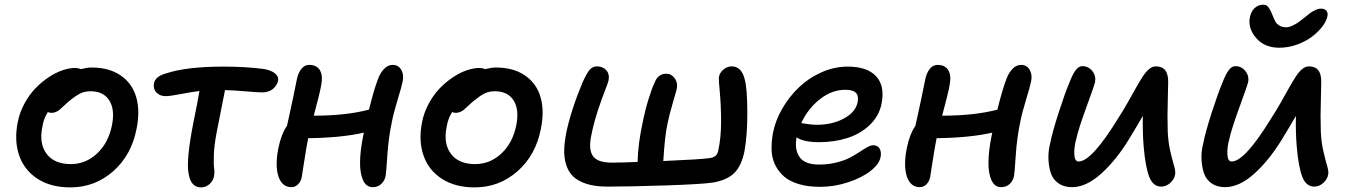

<svg xmlns="http://www.w3.org/2000/svg" viewBox="-20 -793 5796 825"><path d="M282.2 12.2Q198.2 12.2 141.1 -24.9Q84 -62 62.3 -125.5Q40.5 -189 56.2 -268.1Q64.5 -310.1 85 -347.9Q105.5 -385.7 131.8 -413.1Q158.2 -440.4 188.5 -460.7Q218.8 -481 248.3 -491Q277.8 -501 303.2 -501Q314.9 -501 328.1 -496.1Q354.5 -502.9 373 -502.9Q448.7 -502.9 498.3 -469Q547.9 -435.1 565.2 -376Q582.5 -316.9 566.9 -240.2Q545.4 -127 466.6 -57.4Q387.7 12.2 282.2 12.2ZM162.1 -249Q147 -176.3 180.2 -132.1Q213.4 -87.9 284.2 -87.9Q348.6 -87.9 397.2 -133.5Q445.8 -179.2 460.9 -253.9Q474.6 -321.8 449.7 -361.3Q424.8 -400.9 369.1 -400.9Q343.3 -400.9 323.7 -390.9Q304.2 -380.9 274.9 -356.9Q265.6 -349.1 252.9 -336.9Q240.2 -324.7 234.6 -320.3Q229 -315.9 220.2 -312Q211.4 -308.1 201.2 -308.1Q191.4 -308.1 186 -312Q168 -285.2 162.1 -249Z M843.8 12.2Q799.8 12.2 790.5 -46.9Q778.8 -102.5 811.5 -269Q828.1 -349.1 836.9 -401.9Q803.2 -397.9 757.1 -388.9Q710.9 -379.9 691.9 -379.9Q666.5 -379.9 651.9 -396Q637.2 -412.1 641.6 -435.1Q647.9 -464.8 691.9 -477.1Q780.3 -506.8 939.9 -506.8Q1032.7 -506.8 1108.9 -497.1Q1142.1 -492.7 1160.2 -478.8Q1178.2 -464.8 1174.8 -445.8Q1169.9 -424.8 1152.1 -410.4Q1134.3 -396 1105.5 -396Q1088.9 -396 1034.2 -400.6Q979.5 -405.3 946.8 -405.8Q913.1 -234.9 910.6 -222.2Q900.4 -169.4 898.9 -127Q897.5 -84.5 900.1 -70.8Q902.8 -57.1 899.9 -36.1Q895.5 -15.6 879.9 -1.7Q864.3 12.2 843.8 12.2Z M1232.4 11.2Q1191.9 11.2 1176.5 -34.7Q1161.1 -80.6 1176.3 -157.2Q1188.5 -216.8 1213.4 -252.9Q1240.7 -376.5 1255.4 -451.2Q1260.7 -479 1274.7 -496.6Q1288.6 -514.2 1308.1 -514.2Q1341.3 -514.2 1355 -490.5Q1368.7 -466.8 1359.4 -422.9Q1354.5 -394.5 1328.1 -295.9Q1465.8 -295.9 1565.4 -321.8Q1587.4 -410.2 1604.5 -454.1Q1614.3 -480.5 1630.6 -497.3Q1647 -514.2 1667.5 -514.2Q1691.4 -514.2 1703.9 -493.4Q1716.3 -472.7 1710.4 -443.8Q1706.5 -422.9 1688.7 -365Q1670.9 -307.1 1663.6 -268.1Q1649.4 -202.1 1644.3 -124.5Q1639.2 -46.9 1637.2 -38.1Q1633.3 -16.6 1618.4 -2.7Q1603.5 11.2 1581.5 11.2Q1553.7 11.2 1540 -18.6Q1526.4 -48.3 1527.1 -97.2Q1527.8 -146 1540.5 -209Q1541 -211.4 1542 -216.1Q1543 -220.7 1543.5 -223.1Q1449.2 -201.2 1304.2 -199.2Q1304.2 -195.8 1303.2 -193.8Q1295.4 -154.3 1286.6 -96.4Q1277.8 -38.6 1276.4 -30.8Q1272.5 -12.7 1260.3 -0.7Q1248 11.2 1232.4 11.2Z M2019.5 12.2Q1935.5 12.2 1878.4 -24.9Q1821.3 -62 1799.6 -125.5Q1777.8 -189 1793.5 -268.1Q1801.8 -310.1 1822.3 -347.9Q1842.8 -385.7 1869.1 -413.1Q1895.5 -440.4 1925.8 -460.7Q1956.1 -481 1985.6 -491Q2015.1 -501 2040.5 -501Q2052.2 -501 2065.4 -496.1Q2091.8 -502.9 2110.4 -502.9Q2186 -502.9 2235.6 -469Q2285.2 -435.1 2302.5 -376Q2319.8 -316.9 2304.2 -240.2Q2282.7 -127 2203.9 -57.4Q2125 12.2 2019.5 12.2ZM1899.4 -249Q1884.3 -176.3 1917.5 -132.1Q1950.7 -87.9 2021.5 -87.9Q2085.9 -87.9 2134.5 -133.5Q2183.1 -179.2 2198.2 -253.9Q2211.9 -321.8 2187 -361.3Q2162.1 -400.9 2106.4 -400.9Q2080.6 -400.9 2061 -390.9Q2041.5 -380.9 2012.2 -356.9Q2002.9 -349.1 1990.2 -336.9Q1977.5 -324.7 1971.9 -320.3Q1966.3 -315.9 1957.5 -312Q1948.7 -308.1 1938.5 -308.1Q1928.7 -308.1 1923.3 -312Q1905.3 -285.2 1899.4 -249Z M2587.9 8.8Q2535.6 8.8 2498.8 -3.4Q2461.9 -15.6 2441.7 -35.9Q2421.4 -56.2 2412.4 -86.4Q2403.3 -116.7 2404.3 -149.2Q2405.3 -181.6 2413.1 -222.2Q2433.6 -320.8 2482.9 -438Q2499.5 -475.6 2512.5 -491.7Q2525.4 -507.8 2544.9 -507.8Q2570.3 -507.8 2585.2 -491.2Q2600.1 -474.6 2594.7 -446.8Q2592.8 -437 2579.1 -402.8Q2565.4 -368.7 2548.1 -315.7Q2530.8 -262.7 2520 -208Q2508.3 -149.4 2528.3 -121.8Q2548.3 -94.2 2608.9 -94.2Q2652.3 -94.2 2719.7 -97.2Q2721.2 -173.8 2741.7 -268.1Q2752.9 -323.2 2767.6 -370.1Q2782.2 -417 2793 -438Q2806.6 -476.1 2843.8 -476.1Q2865.2 -476.1 2879.4 -456.1Q2893.6 -436 2887.7 -409.2Q2886.7 -403.8 2871.3 -352.3Q2856 -300.8 2848.1 -261.2Q2836.9 -212.4 2830.1 -101.1Q2989.3 -107.9 3030.8 -113.8Q3045.4 -116.2 3054 -123Q3062.5 -129.9 3065.9 -144Q3078.6 -202.1 3078.4 -272.2Q3078.1 -342.3 3073 -396.2Q3067.9 -450.2 3068.8 -460Q3071.8 -480 3088.1 -493.9Q3104.5 -507.8 3124 -507.8Q3166.5 -507.8 3180.2 -451.2Q3190.9 -410.6 3191.2 -311Q3191.4 -211.4 3178.7 -142.1Q3166 -80.6 3135.5 -50Q3105 -19.5 3044.9 -8.8Q2998 -1.5 2842.3 3.7Q2686.5 8.8 2587.9 8.8Z M3502.9 9.8Q3451.7 9.8 3412.4 -2Q3373 -13.7 3348.9 -34.7Q3324.7 -55.7 3310.5 -85Q3296.4 -114.3 3295.4 -149.2Q3294.4 -184.1 3301.8 -224.1Q3312 -275.4 3341.1 -325.9Q3370.1 -376.5 3411.9 -416.7Q3453.6 -457 3509 -481.9Q3564.5 -506.8 3622.1 -506.8Q3705.6 -506.8 3744.1 -465.8Q3782.7 -424.8 3768.1 -348.1Q3757.8 -294.9 3717.5 -256.3Q3677.2 -217.8 3621.3 -200Q3565.4 -182.1 3500 -182.1Q3432.1 -182.1 3402.8 -203.1Q3393.1 -150.9 3415.5 -118.4Q3438 -85.9 3499 -85.9Q3538.6 -85.9 3573.2 -94.5Q3607.9 -103 3631.1 -115.2Q3654.3 -127.4 3672.6 -139.6Q3690.9 -151.9 3706.1 -160.4Q3721.2 -168.9 3731.9 -168.9Q3751.5 -168.9 3759.8 -154.1Q3768.1 -139.2 3763.7 -117.2Q3757.3 -87.4 3720.5 -58.3Q3683.6 -29.3 3624.5 -9.8Q3565.4 9.8 3502.9 9.8ZM3611.8 -407.2Q3554.7 -407.2 3503.2 -366.9Q3451.7 -326.7 3422.9 -264.2Q3423.8 -264.2 3446 -260.5Q3468.3 -256.8 3489.7 -256.8Q3556.2 -256.8 3606 -283.7Q3655.8 -310.5 3665 -353Q3670.4 -380.9 3658 -394Q3645.5 -407.2 3611.8 -407.2Z M3932.6 11.2Q3892.1 11.2 3876.7 -34.7Q3861.3 -80.6 3876.5 -157.2Q3888.7 -216.8 3913.6 -252.9Q3940.9 -376.5 3955.6 -451.2Q3960.9 -479 3974.9 -496.6Q3988.8 -514.2 4008.3 -514.2Q4041.5 -514.2 4055.2 -490.5Q4068.8 -466.8 4059.6 -422.9Q4054.7 -394.5 4028.3 -295.9Q4166 -295.9 4265.6 -321.8Q4287.6 -410.2 4304.7 -454.1Q4314.5 -480.5 4330.8 -497.3Q4347.2 -514.2 4367.7 -514.2Q4391.6 -514.2 4404.1 -493.4Q4416.5 -472.7 4410.6 -443.8Q4406.7 -422.9 4388.9 -365Q4371.1 -307.1 4363.8 -268.1Q4349.6 -202.1 4344.5 -124.5Q4339.4 -46.9 4337.4 -38.1Q4333.5 -16.6 4318.6 -2.7Q4303.7 11.2 4281.7 11.2Q4253.9 11.2 4240.2 -18.6Q4226.6 -48.3 4227.3 -97.2Q4228 -146 4240.7 -209Q4241.2 -211.4 4242.2 -216.1Q4243.2 -220.7 4243.7 -223.1Q4149.4 -201.2 4004.4 -199.2Q4004.4 -195.8 4003.4 -193.8Q3995.6 -154.3 3986.8 -96.4Q3978 -38.6 3976.6 -30.8Q3972.7 -12.7 3960.4 -0.7Q3948.2 11.2 3932.6 11.2Z M4586.4 11.2Q4551.8 11.2 4528.3 -5.1Q4504.9 -21.5 4495.8 -47.9Q4486.8 -74.2 4485.1 -107.4Q4483.4 -140.6 4491.7 -173.8Q4501.5 -224.1 4528.8 -308.8Q4556.2 -393.6 4574.7 -437Q4588.4 -473.1 4601.6 -491Q4614.7 -508.8 4630.4 -508.8Q4656.2 -508.8 4673.1 -488.3Q4689.9 -467.8 4685.5 -440.9Q4682.1 -425.3 4648.2 -332.8Q4614.3 -240.2 4604.5 -195.8Q4594.7 -160.2 4596.2 -129.6Q4597.7 -99.1 4614.7 -99.1Q4671.4 -99.1 4786.6 -288.1Q4806.2 -317.9 4827.4 -355.5Q4848.6 -393.1 4862.1 -417.2Q4875.5 -441.4 4890.1 -463.9Q4904.8 -486.3 4918.5 -497.1Q4932.1 -507.8 4946.8 -507.8Q5001 -507.8 4999.5 -439Q4999.5 -432.1 4998 -373.5Q4996.6 -314.9 4996.6 -297.6Q4996.6 -280.3 4997.6 -229Q4999.5 -182.6 5008.5 -143.6Q5017.6 -104.5 5024.4 -81.8Q5031.2 -59.1 5029.8 -45.9Q5026.9 -23.9 5009 -7.6Q4991.2 8.8 4969.7 8.8Q4934.6 8.8 4918.2 -33Q4901.9 -74.7 4894.5 -160.2Q4889.2 -219.2 4890.6 -294.9Q4858.4 -239.3 4828.6 -190.9Q4774.9 -103.5 4710.9 -46.1Q4647 11.2 4586.4 11.2Z M5477.1 -587.9Q5416.5 -587.9 5380.9 -626Q5345.2 -664.1 5349.1 -709Q5352.5 -739.3 5368.7 -756.1Q5384.8 -772.9 5408.2 -772.9Q5416 -772.9 5422.1 -769.5Q5428.2 -766.1 5433.6 -757.3Q5439 -748.5 5441.7 -742.4Q5444.3 -736.3 5450.2 -722.2Q5456.5 -707 5461.2 -698.7Q5465.8 -690.4 5477.5 -683.1Q5489.3 -675.8 5506.3 -675.8Q5518.6 -675.8 5533.2 -682.6Q5547.9 -689.5 5557.1 -696Q5566.4 -702.6 5582 -714.8Q5600.6 -730 5608.9 -736.3Q5617.2 -742.7 5630.9 -749.3Q5644.5 -755.9 5656.2 -755.9Q5672.9 -755.9 5680.2 -745.8Q5687.5 -735.8 5683.1 -720.2Q5678.2 -699.7 5660.4 -677Q5642.6 -654.3 5616 -634.3Q5589.4 -614.3 5552.2 -601.1Q5515.1 -587.9 5477.1 -587.9ZM5244.1 11.2Q5209.5 11.2 5186 -5.1Q5162.6 -21.5 5153.6 -47.9Q5144.5 -74.2 5142.8 -107.4Q5141.1 -140.6 5149.4 -173.8Q5159.2 -224.1 5186.5 -308.8Q5213.9 -393.6 5232.4 -437Q5246.1 -473.1 5259.3 -491Q5272.5 -508.8 5288.1 -508.8Q5314 -508.8 5330.8 -488.3Q5347.7 -467.8 5343.3 -440.9Q5339.8 -425.3 5305.9 -332.8Q5272 -240.2 5262.2 -195.8Q5252.4 -160.2 5253.9 -129.6Q5255.4 -99.1 5272.5 -99.1Q5329.1 -99.1 5444.3 -288.1Q5463.9 -317.9 5485.1 -355.5Q5506.3 -393.1 5519.8 -417.2Q5533.2 -441.4 5547.9 -463.9Q5562.5 -486.3 5576.2 -497.1Q5589.8 -507.8 5604.5 -507.8Q5658.7 -507.8 5657.2 -439Q5657.2 -432.1 5655.8 -373.5Q5654.3 -314.9 5654.3 -297.6Q5654.3 -280.3 5655.3 -229Q5657.2 -182.6 5666.3 -143.6Q5675.3 -104.5 5682.1 -81.8Q5689 -59.1 5687.5 -45.9Q5684.6 -23.9 5666.7 -7.6Q5648.9 8.8 5627.4 8.8Q5592.3 8.8 5575.9 -33Q5559.6 -74.7 5552.2 -160.2Q5546.9 -219.2 5548.3 -294.9Q5516.1 -239.3 5486.3 -190.9Q5432.6 -103.5 5368.7 -46.1Q5304.7 11.2 5244.1 11.2Z"/></svg>

Font: Shantell Sans Normal
Style: Italic
Weight: 500
Italic angle: -11.31°
Designer: Stephen Nixon, Anya Danilova, Shantell Martin
Foundry: Arrow Type
Version: Version 1.006;[559af2be0]